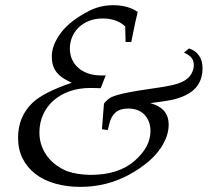

<svg xmlns="http://www.w3.org/2000/svg" viewBox="-20 -711 818 742"><path d="M710.4 -523.9Q735.4 -515.6 749 -496.3Q762.7 -477.1 762.7 -447.8Q762.7 -399.4 734.4 -369.4Q706.1 -339.4 645.5 -325.2Q634.3 -322.8 613.3 -319.6Q592.3 -316.4 561 -312.5Q596.2 -302.7 614 -282.5Q631.8 -262.2 631.8 -228.5Q631.8 -186 602.5 -141.1Q564.9 -83 478.5 -35.6Q392.1 11.2 290.5 11.2Q237.8 11.2 193.4 -1.5Q148.9 -14.2 117.2 -38.6Q85.4 -63 67.6 -98.1Q49.8 -133.3 49.8 -178.7Q49.8 -260.7 106.4 -314.5Q149.9 -355 257.3 -391.1Q239.3 -399.4 225.1 -408.4Q210.9 -417.5 200.9 -429.2Q190.9 -440.9 185.5 -456.5Q180.2 -472.2 180.2 -493.7Q180.2 -536.6 215.3 -584Q251 -631.3 324.2 -668.9Q367.7 -690.9 417 -690.9Q474.6 -690.9 512.2 -665Q501.5 -620.6 495.6 -589.6Q489.7 -558.6 487.3 -548.8H465.3L463.9 -608.9Q447.3 -624.5 425.3 -632.1Q403.3 -639.6 376.5 -639.6Q347.2 -639.6 323.7 -630.1Q300.3 -620.6 283.9 -604.7Q267.6 -588.9 258.8 -567.9Q250 -546.9 250 -523.4Q250 -500.5 258.5 -481.4Q267.1 -462.4 283 -448.5Q298.8 -434.6 321.3 -427Q343.8 -419.4 371.6 -419.4Q374.5 -419.4 378.9 -419.4Q383.3 -419.4 388.7 -419.9L369.1 -370.1Q355.5 -370.6 345.7 -370.8Q335.9 -371.1 329.6 -371.1Q285.2 -371.1 248.8 -358.2Q212.4 -345.2 186.5 -322.3Q160.6 -299.3 146.5 -267.8Q132.3 -236.3 132.3 -198.7Q132.3 -170.4 141.4 -146.2Q150.4 -122.1 165.5 -103.3Q180.7 -84.5 200.2 -70.8Q219.7 -57.1 240.2 -49.3Q259.3 -42.5 281.5 -39.1Q303.7 -35.6 330.1 -35.2Q437 -35.2 499 -88.4Q561.5 -142.1 561.5 -204.6Q561.5 -224.6 555.4 -240.5Q549.3 -256.3 538.3 -267.8Q527.3 -279.3 511.5 -285.4Q495.6 -291.5 476.1 -291.5Q443.8 -291.5 427.5 -277.1Q411.1 -262.7 404.8 -240.7L396.5 -208.5L374 -211.4L381.8 -310.5Q389.6 -320.8 399.2 -328.4Q408.7 -335.9 427.5 -342Q446.3 -348.1 477.8 -354.2Q509.3 -360.4 560.5 -367.7Q598.6 -373 625.5 -377.9Q652.3 -382.8 668 -388.2Q700.2 -398.9 714.6 -418.2Q729 -437.5 729 -459.5Q729 -474.6 721.4 -485.8Q713.9 -497.1 690.9 -507.8Z"/></svg>

Font: XB Kayhan
Style: Italic
Weight: 400
Italic angle: -12°
Designer: Behnam
Foundry: Irmug
Version: Version 7.300 2009